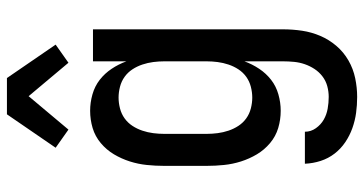

<svg xmlns="http://www.w3.org/2000/svg" viewBox="-262 -540 1025 540"><g transform="rotate(-90 250.0 -269.5)"><path d="M248 223Q225 223 203 220Q181 217 160 209.5Q139 202 120.5 189.5Q102 177 88.5 159.5Q75 142 68 120.5Q61 99 60 76H150Q150 93 160 107Q170 121 184 129Q198 137 214.5 140Q231 143 248 143Q263 143 278 139Q293 135 305.5 125.5Q318 116 326.5 103Q335 90 340 75.5Q345 61 346.5 45.5Q348 30 348 15V-94Q340 -72 327 -52.5Q314 -33 296 -19Q278 -5 255 1.5Q232 8 209 8Q184 8 160.5 1Q137 -6 118 -22Q99 -38 86.5 -59Q74 -80 66.5 -103.5Q59 -127 56.5 -151.5Q54 -176 54 -200V-320Q54 -344 56.5 -368.5Q59 -393 66.5 -416.5Q74 -440 86.5 -461Q99 -482 118 -498Q137 -514 160.5 -521Q184 -528 209 -528Q232 -528 255 -521.5Q278 -515 296 -501Q314 -487 327 -467.5Q340 -448 348 -426V-520H438V15Q438 42 434 68.5Q430 95 419.5 119.5Q409 144 391.5 164.5Q374 185 350.5 198.5Q327 212 300.5 217.5Q274 223 248 223ZM246 -72Q261 -72 276.5 -76Q292 -80 304.5 -89Q317 -98 325.5 -111Q334 -124 339 -139Q344 -154 346 -169.5Q348 -185 348 -200V-320Q348 -335 346 -350.5Q344 -366 339 -381Q334 -396 325.5 -409Q317 -422 304.5 -431Q292 -440 276.5 -444Q261 -448 246 -448Q231 -448 215.5 -444Q200 -440 187.5 -431Q175 -422 166.5 -409Q158 -396 153 -381Q148 -366 146 -350.5Q144 -335 144 -320V-200Q144 -185 146 -169.5Q148 -154 153 -139Q158 -124 166.5 -111Q175 -98 187.5 -89Q200 -80 215.5 -76Q231 -72 246 -72ZM156 -589 105 -625 199 -762H301L395 -625L344 -589L250 -701Z"/></g></svg>

Font: Iosevka Term Curly Medium
Style: Regular
Weight: 500
Designer: Belleve Invis
Foundry: Belleve Invis
Version: Version 32.3.0